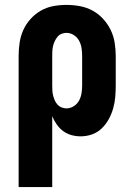

<svg xmlns="http://www.w3.org/2000/svg" viewBox="-20 -548 540 783"><path d="M56 215V-320Q56 -347 60 -374Q64 -401 75 -425.5Q86 -450 104.5 -470.5Q123 -491 146.5 -504.5Q170 -518 197 -523Q224 -528 251 -528Q278 -528 305.5 -523Q333 -518 357 -505Q381 -492 400 -471.5Q419 -451 431 -426.5Q443 -402 447.5 -374.5Q452 -347 452 -320V-200Q452 -176 450 -152.5Q448 -129 441.5 -106Q435 -83 423.5 -62Q412 -41 395 -24.5Q378 -8 355.5 0Q333 8 309 8Q290 8 271.5 3Q253 -2 237.5 -13.5Q222 -25 211 -41Q200 -57 193 -74V215ZM251 -106Q267 -106 281 -115Q295 -124 302.5 -138Q310 -152 312.5 -168Q315 -184 315 -200V-320Q315 -336 312.5 -352Q310 -368 302.5 -382Q295 -396 281 -405Q267 -414 251 -414Q241 -414 231 -410Q221 -406 214.5 -398Q208 -390 203.5 -380.5Q199 -371 196.5 -361Q194 -351 193.5 -340.5Q193 -330 193 -320V-200Q193 -190 193.5 -179.5Q194 -169 196.5 -159Q199 -149 203 -139.5Q207 -130 214 -122Q221 -114 231 -110Q241 -106 251 -106Z"/></svg>

Font: Iosevka Curly Heavy
Style: Regular
Weight: 900
Monospace: yes
Designer: Belleve Invis
Foundry: Belleve Invis
Version: Version 22.1.2; ttfautohint (v1.8.4)